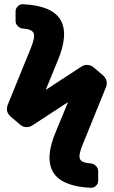

<svg xmlns="http://www.w3.org/2000/svg" viewBox="-20 -769 540 908"><path d="M466.8 -413.1Q493.2 -388.7 481.4 -357.4L374 -92.8Q350.6 -39.1 357.4 -19Q364.3 1 409.2 3.9Q422.9 4.9 433.6 15.6Q444.3 26.4 444.3 40V85Q444.3 99.6 433.6 109.9Q422.9 120.1 408.2 119.1Q271.5 112.3 231.4 45.4Q191.4 -21.5 244.1 -146.5L300.8 -283.2L299.8 -284.2H298.8L132.8 -175.8Q119.1 -167 103 -168Q86.9 -168.9 76.2 -178.7L31.2 -216.8Q3.9 -241.2 16.6 -273.4L124 -537.1Q146.5 -590.8 139.6 -610.8Q132.8 -630.9 88.9 -633.8Q74.2 -634.8 64 -645.5Q53.7 -656.2 53.7 -669.9V-714.8Q53.7 -729.5 64.5 -739.7Q75.2 -750 89.8 -749Q225.6 -742.2 265.6 -675.8Q305.7 -609.4 253.9 -484.4L197.3 -346.7L198.2 -345.7H199.2L365.2 -454.1Q377.9 -462.9 394 -461.9Q410.2 -460.9 421.9 -451.2Z"/></svg>

Font: Rounded-L Mgen+ 1m bold
Style: Bold
Weight: 700
Designer: [Source Han Sans]
Ryoko NISHIZUKA  (kana & ideographs); Paul D. Hunt (Latin, Greek & Cyrillic); Wenlong ZHANG  (bopomofo
Version: Version 1.059.20150602